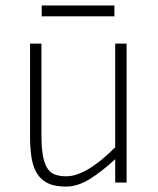

<svg xmlns="http://www.w3.org/2000/svg" viewBox="-20 -673 582 708"><path d="M404.8 0V-85.9Q354.5 -39.6 310.1 -12.2Q265.6 15.1 223.1 15.1Q182.6 15.1 157 2.9Q131.3 -9.3 116.7 -33Q102.1 -56.6 96.4 -91.1Q90.8 -125.5 90.8 -169.9V-512.2H132.8V-176.8Q132.8 -128.9 138.2 -99.1Q143.6 -69.3 154.8 -52.2Q166 -35.2 183.3 -29.1Q200.7 -22.9 224.1 -22.9Q297.9 -22.9 404.8 -129.9V-512.2H446.8V0ZM133.8 -612.8V-652.8H401.9V-612.8Z"/></svg>

Font: Clear Sans Thin
Style: Regular
Weight: 250
Foundry: Intel Corporation
Version: Version 1.00